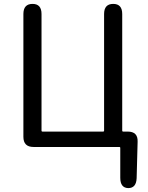

<svg xmlns="http://www.w3.org/2000/svg" viewBox="-20 -754 757 985"><path d="M638 211Q597 210 597 158V5Q597 0 592 0H152Q100 0 100 -52V-682Q100 -734 147 -734Q193 -734 193 -682V-84Q193 -79 198 -79H509Q514 -79 514 -84V-682Q514 -734 561 -734Q607 -734 607 -682V-84Q607 -79 612 -79H635Q688 -79 686 -27L681 160Q679 211 638 211Z"/></svg>

Font: Resource Han Rounded CN
Style: Regular
Weight: 400
Designer: Cyano Hao (round all glyphs); Ryoko NISHIZUKA  (kana, bopomofo & ideographs); Paul D. Hunt (Latin, Greek & Cyrillic); Sa
Foundry: Cyano Hao
Version: 0.990